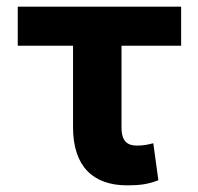

<svg xmlns="http://www.w3.org/2000/svg" viewBox="-20 -551 600 581"><path d="M33.7 -530.9V-412.6H201V-166.2C201 -47.6 261.4 9.9 365.1 9.9C403.1 9.9 429 6.4 459.2 -5.7L443.9 -117.5C428.3 -114 416.9 -110.4 394.9 -110.4C366.1 -110.4 347.7 -122.5 347.7 -165.5V-412.6H528.1V-530.9Z"/></svg>

Font: Inter-Hewn
Style: Bold
Weight: 700
Designer: Rasmus Andersson
Foundry: rsms
Version: Version 3.012;git-f93a4a705